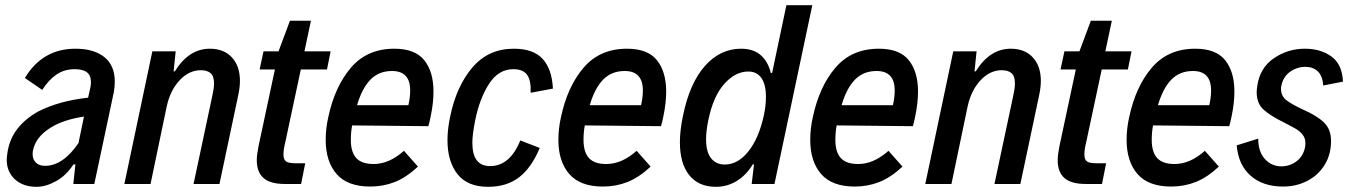

<svg xmlns="http://www.w3.org/2000/svg" viewBox="-20 -710 5205 741"><path d="M423 -395Q423 -373 419 -353L344 0H263L271 -76L263 -75Q236 -33 196.5 -11Q157 11 121 11Q69 11 37.5 -18Q6 -47 6 -93Q6 -100 8 -116Q15 -170 45 -210Q75 -250 126 -279Q208 -321 320 -333L325 -355Q331 -378 331 -393Q331 -419 315.5 -431Q300 -443 268 -443Q228 -443 197.5 -422Q167 -401 143 -363L76 -409Q144 -522 271 -522Q343 -522 383 -489.5Q423 -457 423 -395ZM283 -158 304 -260Q268 -255 234 -244Q200 -233 175 -217Q117 -181 107 -128Q106 -124 106 -115Q106 -94 119 -82Q132 -70 154 -70Q223 -70 283 -158Z M568 -512H658L650 -434L655 -435Q709 -522 790 -522Q844 -522 875 -488.5Q906 -455 906 -398Q906 -374 900 -345L827 0H727L800 -343Q806 -370 806 -388Q806 -416 793 -427.5Q780 -439 755 -439Q710 -439 674 -401Q638 -363 624 -302L561 0H460Z M971 -92Q971 -112 978 -147L1041 -442H982L997 -512H1055L1099 -630H1180L1155 -512H1256L1242 -442H1141L1081 -161Q1074 -133 1074 -114Q1074 -94 1084 -87Q1094 -80 1119 -80H1158L1142 0H1079Q1023 0 997 -23Q971 -46 971 -92Z M1653 -357Q1653 -312 1642 -260Q1637 -235 1633 -223L1339 -226Q1334 -200 1334 -170Q1334 -123 1355 -100Q1376 -77 1422 -77Q1482 -77 1539 -128L1593 -67Q1548 -25 1503.5 -7.5Q1459 10 1409 10Q1321 10 1279 -38.5Q1237 -87 1237 -170Q1237 -214 1247 -258Q1272 -376 1334.5 -449Q1397 -522 1502 -522Q1582 -522 1617.5 -477.5Q1653 -433 1653 -357ZM1358 -304H1556Q1563 -333 1563 -361Q1563 -436 1493 -436Q1442 -436 1409.5 -402.5Q1377 -369 1358 -304Z M1707 -169Q1707 -213 1718 -263Q1742 -378 1803.5 -450Q1865 -522 1963 -522Q2038 -522 2074 -483Q2110 -444 2114 -368L2028 -352Q2030 -399 2014.5 -421Q1999 -443 1961 -443Q1904 -443 1867.5 -386.5Q1831 -330 1814 -246Q1803 -191 1803 -159Q1803 -69 1871 -69Q1948 -69 1988 -168L2063 -139Q2031 -62 1983 -25.5Q1935 11 1864 11Q1784 11 1745.5 -38Q1707 -87 1707 -169Z M2551 -357Q2551 -312 2540 -260Q2535 -235 2531 -223L2237 -226Q2232 -200 2232 -170Q2232 -123 2253 -100Q2274 -77 2320 -77Q2380 -77 2437 -128L2491 -67Q2446 -25 2401.5 -7.5Q2357 10 2307 10Q2219 10 2177 -38.5Q2135 -87 2135 -170Q2135 -214 2145 -258Q2170 -376 2232.5 -449Q2295 -522 2400 -522Q2480 -522 2515.5 -477.5Q2551 -433 2551 -357ZM2256 -304H2454Q2461 -333 2461 -361Q2461 -436 2391 -436Q2340 -436 2307.5 -402.5Q2275 -369 2256 -304Z M3115 -690 2969 0H2881L2890 -76L2885 -75Q2859 -33 2822.5 -11Q2786 11 2743 11Q2676 11 2640 -34Q2604 -79 2604 -161Q2604 -207 2616 -264Q2642 -390 2701 -456Q2760 -522 2840 -522Q2887 -522 2915.5 -497.5Q2944 -473 2955 -428L2960 -429L3015 -690ZM2928 -265Q2936 -301 2936 -337Q2936 -384 2918.5 -409Q2901 -434 2868 -434Q2818 -434 2775.5 -386.5Q2733 -339 2714 -248Q2705 -205 2705 -173Q2705 -123 2724.5 -99Q2744 -75 2777 -75Q2828 -75 2868.5 -126Q2909 -177 2928 -265Z M3523 -357Q3523 -312 3512 -260Q3507 -235 3503 -223L3209 -226Q3204 -200 3204 -170Q3204 -123 3225 -100Q3246 -77 3292 -77Q3352 -77 3409 -128L3463 -67Q3418 -25 3373.5 -7.5Q3329 10 3279 10Q3191 10 3149 -38.5Q3107 -87 3107 -170Q3107 -214 3117 -258Q3142 -376 3204.5 -449Q3267 -522 3372 -522Q3452 -522 3487.5 -477.5Q3523 -433 3523 -357ZM3228 -304H3426Q3433 -333 3433 -361Q3433 -436 3363 -436Q3312 -436 3279.5 -402.5Q3247 -369 3228 -304Z M3659 -512H3749L3741 -434L3746 -435Q3800 -522 3881 -522Q3935 -522 3966 -488.5Q3997 -455 3997 -398Q3997 -374 3991 -345L3918 0H3818L3891 -343Q3897 -370 3897 -388Q3897 -416 3884 -427.5Q3871 -439 3846 -439Q3801 -439 3765 -401Q3729 -363 3715 -302L3652 0H3551Z M4062 -92Q4062 -112 4069 -147L4132 -442H4073L4088 -512H4146L4190 -630H4271L4246 -512H4347L4333 -442H4232L4172 -161Q4165 -133 4165 -114Q4165 -94 4175 -87Q4185 -80 4210 -80H4249L4233 0H4170Q4114 0 4088 -23Q4062 -46 4062 -92Z M4744 -357Q4744 -312 4733 -260Q4728 -235 4724 -223L4430 -226Q4425 -200 4425 -170Q4425 -123 4446 -100Q4467 -77 4513 -77Q4573 -77 4630 -128L4684 -67Q4639 -25 4594.5 -7.5Q4550 10 4500 10Q4412 10 4370 -38.5Q4328 -87 4328 -170Q4328 -214 4338 -258Q4363 -376 4425.5 -449Q4488 -522 4593 -522Q4673 -522 4708.5 -477.5Q4744 -433 4744 -357ZM4449 -304H4647Q4654 -333 4654 -361Q4654 -436 4584 -436Q4533 -436 4500.5 -402.5Q4468 -369 4449 -304Z M4753 -149 4836 -175Q4836 -124 4862 -96Q4888 -68 4925 -68Q4959 -68 4985 -88.5Q5011 -109 5017 -144Q5018 -149 5018 -158Q5018 -177 5007 -190.5Q4996 -204 4982.5 -212Q4969 -220 4934 -238Q4883 -263 4856.5 -287Q4830 -311 4830 -354Q4830 -361 4832 -377Q4842 -448 4896 -485Q4950 -522 5016 -522Q5077 -522 5118.5 -492Q5160 -462 5163 -395L5087 -380Q5084 -418 5065.5 -435Q5047 -452 5018 -452Q4986 -452 4959 -433Q4932 -414 4925 -378Q4924 -374 4924 -367Q4924 -340 4944 -324Q4964 -308 5009 -287Q5062 -264 5089.5 -237.5Q5117 -211 5117 -166Q5117 -114 5092.5 -74Q5068 -34 5025.5 -12Q4983 10 4932 10Q4854 10 4806.5 -32Q4759 -74 4753 -149Z"/></svg>

Font: Decalotype Medium Italic
Style: Regular
Weight: 500
Italic angle: -12°
Designer: Alfredo Marco Pradil
Foundry: Alfredo Marco Pradil
Version: Version 1.0